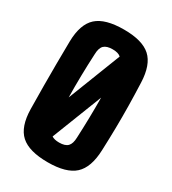

<svg xmlns="http://www.w3.org/2000/svg" viewBox="-197 -914 921 1028"><g transform="rotate(30 263.5 -400.0)"><path d="M263 10Q147 10 95.5 -36.5Q44 -83 42 -191Q41 -266 40.5 -333.5Q40 -401 40.5 -468Q41 -535 42 -610Q44 -717 95.5 -763.5Q147 -810 263 -810Q377 -810 428 -763.5Q479 -717 483 -610Q486 -535 487 -467.5Q488 -400 487 -333Q486 -266 483 -191Q479 -83 428 -36.5Q377 10 263 10ZM192 -618Q185 -482 187 -347L314 -673Q298 -688 263 -688Q226 -688 209.5 -672Q193 -656 192 -618ZM263 -112Q300 -112 316 -128.5Q332 -145 333 -183Q339 -309 338 -433L217 -123Q233 -112 263 -112Z"/></g></svg>

Font: Big Shoulders Text Black
Style: Regular
Weight: 900
Designer: Patric King
Foundry: XO Type Co
Version: Version 1.000; ttfautohint (v1.8.2)